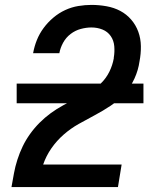

<svg xmlns="http://www.w3.org/2000/svg" viewBox="-20 -763 640 783"><path d="M27 0V-1Q32 -29 37 -56.5Q42 -84 51 -112Q60 -140 72.5 -166Q85 -192 102.5 -216.5Q120 -241 141.5 -262.5Q163 -284 187 -301.5Q211 -319 237.5 -333.5Q264 -348 290.5 -360.5Q317 -373 343.5 -387.5Q370 -402 391.5 -423Q413 -444 426 -470.5Q439 -497 444 -525Q444 -526 444 -526.5Q444 -527 444 -528Q448 -551 446 -574.5Q444 -598 431.5 -616Q419 -634 398 -642.5Q377 -651 353 -651Q332 -651 309.5 -645Q287 -639 268 -624.5Q249 -610 237.5 -589Q226 -568 222 -546H115Q120 -574 130.5 -600Q141 -626 158 -649Q175 -672 197.5 -691Q220 -710 246 -722Q272 -734 299.5 -738.5Q327 -743 353 -743Q384 -743 414.5 -737.5Q445 -732 470.5 -718.5Q496 -705 515 -683Q534 -661 544 -633.5Q554 -606 554.5 -575Q555 -544 549 -513Q544 -477 528.5 -443Q513 -409 488 -381Q463 -353 431.5 -332Q400 -311 367 -293.5Q334 -276 301 -257.5Q268 -239 239.5 -214Q211 -189 189.5 -158Q168 -127 156 -92H476L461 0ZM48 -342V-422H565V-342Z"/></svg>

Font: Iosevka Curly SmBdEx
Style: Italic
Weight: 600
Width: 7
Italic angle: -9°
Monospace: yes
Designer: Belleve Invis
Foundry: Belleve Invis
Version: Version 11.1.0; ttfautohint (v1.8.3)